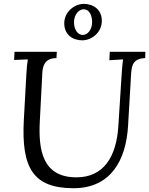

<svg xmlns="http://www.w3.org/2000/svg" viewBox="-20 -972 784 1008"><path d="M420.4 -951.7C371.6 -951.7 318.4 -910.6 317.4 -851.6C316.4 -788.6 363.3 -760.3 411.6 -760.3C459.5 -760.3 513.7 -799.3 514.6 -861.3C515.6 -923.3 467.3 -951.7 420.4 -951.7ZM418.5 -923.3C447.3 -924.3 465.3 -892.6 463.4 -850.6C461.4 -815.4 440.4 -789.6 416.5 -788.6C385.3 -787.6 366.7 -821.3 368.7 -860.4C370.6 -895.5 392.6 -922.4 418.5 -923.3ZM743.2 -700.2H556.2L554.2 -655.8L626 -660.2C623 -640.1 621.1 -615.2 619.1 -587.9L601.1 -306.2C590.3 -149.9 524.9 -41 381.3 -41C202.1 -41 181.2 -186 189 -335L202.1 -587.9C204.1 -615.2 208 -667 276.4 -667L278.3 -700.2H56.2L54.2 -657.2L126 -660.2C122.1 -633.8 120.1 -613.8 118.2 -579.1L105 -339.8C92.3 -92.8 152.3 16.1 366.2 16.1C565.9 16.1 642.1 -137.2 652.3 -311L666 -543.9C669.9 -615.2 666 -664.1 742.2 -667Z"/></svg>

Font: Lora Italic
Style: Regular
Weight: 400
Italic angle: -3°
Designer: Olga Karpushina, Alexei Vanyashin
Foundry: Cyreal
Version: Version 1.011;PS 001.011;hotconv 1.0.70;makeotf.lib2.5.58329